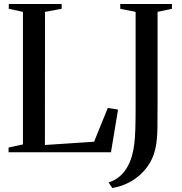

<svg xmlns="http://www.w3.org/2000/svg" viewBox="-20 -763 912 962"><path d="M23 0V-24L95 -39.5V-703.5L24 -719V-743H289V-719L205.5 -703.5L205 -36.5L451.5 -53L520 -222L571.5 -214L536 0ZM524 151Q552 142.5 574.5 125Q597 107.5 613.8 80.8Q630.5 54 641 18.5Q648.5 -8 652.5 -38.8Q656.5 -69.5 658 -114.5Q659.5 -159.5 659.5 -227.5V-703.5L582.5 -719V-743H841.5V-719L769.5 -703.5V-253.5Q769.5 -184.5 768.8 -122.8Q768 -61 758.5 -18Q746.5 36 714.8 77.2Q683 118.5 638.2 144.8Q593.5 171 542.5 179Z"/></svg>

Font: Merriweather 120pt
Style: Regular
Weight: 400
Version: Version 2.100